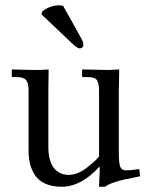

<svg xmlns="http://www.w3.org/2000/svg" viewBox="-20 -693 557 725"><path d="M218.8 -670.4 288.6 -544.9Q294.9 -533.2 294.9 -521Q294.9 -517.1 290.5 -513.7Q286.1 -510.3 280.3 -510.3Q272.5 -510.3 251.5 -529.8L136.7 -638.7L139.2 -649.4Q168 -672.9 204.1 -672.9Q212.9 -672.9 218.8 -670.4ZM428.7 -116.2Q428.7 -78.1 433.8 -64Q439 -49.8 454.1 -49.8Q477.1 -49.8 505.4 -54.7L509.3 -27.3Q471.2 -20 450.9 -15.6Q430.7 -11.2 408.9 -3.7Q387.2 3.9 376.5 12.2H354L356.9 -62H354Q285.2 12.2 213.4 12.2Q177.7 12.2 152.1 1Q126.5 -10.3 113 -30.3Q99.6 -50.3 93.8 -73Q87.9 -95.7 87.9 -123.5V-351.6Q87.9 -378.4 78.9 -390.1Q69.8 -401.9 43.9 -401.9H27.3L24.4 -403.3V-428.2L27.3 -430.7Q94.7 -428.7 127 -428.7L163.6 -430.7L162.6 -351.1V-137.7Q162.6 -112.3 167.7 -93Q172.9 -73.7 180.7 -62.5Q188.5 -51.3 199.2 -44.2Q210 -37.1 219.5 -34.9Q229 -32.7 238.8 -32.7Q271.5 -32.7 303.7 -56.6Q337.9 -82.5 354 -101.6V-349.1Q354 -378.4 346.2 -390.1Q338.4 -401.9 312 -401.9H292L290 -404.3V-427.7L292 -430.7Q362.8 -428.7 390.6 -428.7L430.2 -430.7L428.7 -352.1Z"/></svg>

Font: Libertinage
Style: l
Weight: 400
Designer: OSP
Foundry: OSP
Version: Version 1.0; 2008; OFL relea